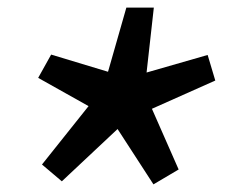

<svg xmlns="http://www.w3.org/2000/svg" viewBox="-20 -573 640 503"><path d="M142 -98 90 -142 212 -295 80 -369 114 -430 263 -385 311 -553H383L364 -383L524 -429L544 -362L378 -288L448 -129L382 -90L288 -235Z"/></svg>

Font: Source Code Pro
Style: Bold Italic
Weight: 700
Italic angle: -11°
Monospace: yes
Designer: Paul D. Hunt, Teo Tuominen
Foundry: Adobe Systems Incorporated
Version: Version 1.050;PS 1.000;hotconv 16.6.51;makeotf.lib2.5.65220